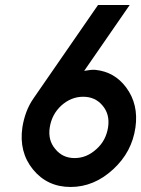

<svg xmlns="http://www.w3.org/2000/svg" viewBox="-20 -732 562 764"><path d="M311 -347Q359 -347 388 -312Q418 -277 410 -225Q406 -200 395 -178.5Q384 -157 364 -139Q325 -103 277 -103Q229 -103 200 -139Q170 -174 178 -225Q186 -277 224 -312Q263 -347 311 -347ZM370 -712 115 -343Q96 -316 85 -286.5Q74 -257 69 -225Q55 -127 111 -58Q168 12 261 12Q354 12 430 -58Q468 -93 490 -134.5Q512 -176 519 -225Q532 -317 482 -384Q436 -446 360 -454Q350 -455 338.5 -453.5Q327 -452 315 -450L496 -712Z"/></svg>

Font: Unageo
Style: SemiBold-Italic
Weight: 600
Designer: Richard Sepsi
Foundry: Richard Sepsi
Version: Version 2.000